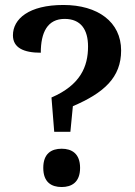

<svg xmlns="http://www.w3.org/2000/svg" viewBox="-20 -744 544 772"><path d="M187 -352 198 -214H263L273 -317C399 -371 467 -433 467 -541C467 -656 373 -724 235 -724C96 -724 32 -668 32 -602C32 -552 75 -532 144 -532C144 -614 171 -668 240 -668C305 -668 334 -625 334 -557C334 -476 303 -402 187 -352ZM228 8C268 8 302 -11 302 -69C302 -127 268 -146 228 -146C187 -146 154 -127 154 -69C154 -11 187 8 228 8Z"/></svg>

Font: Noto Serif Georgian SemiBold
Style: Regular
Weight: 600
Designer: Monotype Design Team, Akaki Razmadze
Foundry: Google LLC
Version: Version 2.003